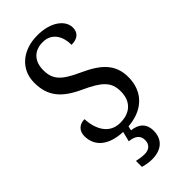

<svg xmlns="http://www.w3.org/2000/svg" viewBox="-294 -790 1092 1092"><g transform="rotate(-45 252.0 -243.5)"><path d="M223 237C300 237 345 197 345 127C345 73 313 41 255 35L261 9C381 0 459 -71 459 -190C459 -294 397 -349 287 -399C179 -448 144 -483 144 -560C144 -630 184 -675 254 -675C331 -675 360 -612 360 -548C407 -548 435 -569 435 -612C435 -669 372 -724 260 -724C144 -724 57 -656 57 -545C57 -435 112 -375 224 -324C330 -275 371 -240 371 -163C371 -83 323 -38 242 -38C157 -38 117 -110 113 -197C70 -197 44 -170 44 -129C44 -50 101 5 217 10L202 70C243 74 273 91 273 130C273 167 250 186 214 186C198 186 174 183 152 178V226C174 233 204 237 223 237Z"/></g></svg>

Font: Noto Serif Ethiopic SmCn
Style: Regular
Weight: 400
Width: 4
Designer: Monotype Design Team
Foundry: Monotype Imaging Inc.
Version: Version 2.102